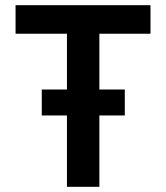

<svg xmlns="http://www.w3.org/2000/svg" viewBox="-20 -720 640 740"><path d="M238 0H363V-275H461V-375H363V-590H560V-700H40V-590H238V-375H141V-275H238Z"/></svg>

Font: CommitMono
Style: Bold
Weight: 700
Monospace: yes
Designer: Eigil Nikolajsen
Foundry: Eigil Nikolajsen
Version: Version 1.143